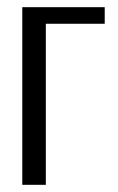

<svg xmlns="http://www.w3.org/2000/svg" viewBox="-20 -515 329 535"><path d="M42.1 0V-495H271.8V-448.8H107.7V0Z"/></svg>

Font: Alumni Sans SC Thin
Style: Regular
Weight: 100
Designer: Robert E. Leuschke
Foundry: Robert E. Leuschke
Version: Version 1.018